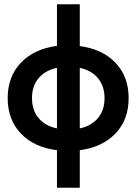

<svg xmlns="http://www.w3.org/2000/svg" viewBox="-20 -730 640 900"><path d="M247 150V-26Q140 -39 78 -104Q16 -169 16 -270Q16 -371 78 -436Q140 -501 247 -515V-710H354V-514Q460 -500 521.5 -435.5Q583 -371 583 -270Q583 -169 521.5 -104.5Q460 -40 354 -26V150ZM130 -270Q130 -214 160.5 -177Q191 -140 247 -128V-412Q191 -400 160.5 -363Q130 -326 130 -270ZM470 -270Q470 -326 439.5 -363Q409 -400 354 -412V-128Q409 -140 439.5 -177Q470 -214 470 -270Z"/></svg>

Font: Geist Mono SemiBold
Style: Regular
Weight: 600
Monospace: yes
Designer: Basement.studio, Andrés Briganti, Mateo Zaragoza
Foundry: Basement.studio, Vercel, Andrés Briganti, Guido Ferreyra, Mateo Zaragoza
Version: Version 1.500; ttfautohint (v1.8.4.7-5d5b)